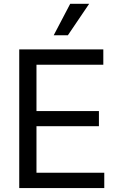

<svg xmlns="http://www.w3.org/2000/svg" viewBox="-20 -959 607 979"><path d="M78.1 -707H506.8V-628.9H166V-392.6H484.4V-315.4H166V-78.1H511.7V0H78.1ZM337.9 -939.5H434.6L326.2 -779.3H253.9Z"/></svg>

Font: Pretendard Std Variable
Style: Regular
Weight: 400
Designer: Base glyphs from Inter by Rasmus Andersson; Hangeul glyphs from Noto Sans CJK(Source Han Sans) by Jang Soo-young and Kan
Foundry: Kil Hyung-jin
Version: Version 1.309;Glyphs 3.2 (3225)